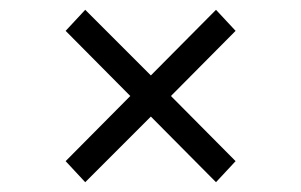

<svg xmlns="http://www.w3.org/2000/svg" viewBox="-20 -546 615 392"><path d="M461 -483 329 -350 461 -217 421 -174 288 -308 154 -174 114 -217 246 -350 114 -483 154 -526 288 -392 421 -526Z"/></svg>

Font: Montserrat Alternates
Style: Regular
Weight: 400
Designer: Julieta Ulanovsky
Foundry: Julieta Ulanovsky
Version: Version 7.200;PS 007.200;hotconv 1.0.88;makeotf.lib2.5.64775